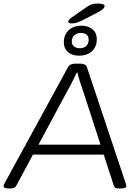

<svg xmlns="http://www.w3.org/2000/svg" viewBox="-25 -1061 780 1083"><path d="M24 2Q-5 2 -5 -12Q-5 -15 -1 -24L359 -683Q369 -702 402 -702H425Q459 -702 465 -683L685 -24Q686 -20 687 -17Q688 -14 688 -12Q688 2 655 2H648Q634 2 627.5 -0.5Q621 -3 617 -14L560 -189H161L67 -14Q61 -3 52 -0.5Q43 2 30 2ZM356 -550 192 -245H542L443 -550Q435 -573 426 -600.5Q417 -628 411 -653H409Q399 -633 385.5 -605.5Q372 -578 356 -550ZM421 -747Q381 -747 358 -767.5Q335 -788 335 -822Q335 -864 362 -890Q389 -916 434 -916Q474 -916 497.5 -895.5Q521 -875 521 -840Q521 -798 494 -772.5Q467 -747 421 -747ZM425 -789Q448 -789 461.5 -801.5Q475 -814 475 -836Q475 -875 431 -875Q408 -875 394 -862Q380 -849 380 -827Q380 -809 392.5 -799Q405 -789 425 -789ZM379 -929Q360 -929 360 -938Q360 -948 377 -961L459 -1018Q477 -1031 490.5 -1036Q504 -1041 525 -1041Q565 -1041 565 -1027Q565 -1011 528 -992L445 -949Q425 -939 410.5 -934Q396 -929 379 -929Z"/></svg>

Font: Asap Expanded Expanded Light
Style: Italic
Weight: 300
Width: 7
Italic angle: -6°
Designer: Pablo Cosgaya
Foundry: Omnibus-Type
Version: Version 3.001; ttfautohint (v1.8.4.7-5d5b)